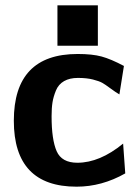

<svg xmlns="http://www.w3.org/2000/svg" viewBox="-20 -691 527 722"><path d="M196 -519V-671H348V-519ZM32 -237Q32 -488 272 -488Q327 -488 362 -478.5Q397 -469 446 -443L429 -336Q415 -344 395.5 -358.5Q376 -373 364.5 -379.5Q353 -386 329.5 -392Q306 -398 273 -398Q242 -398 221 -386Q200 -374 190.5 -351Q181 -328 177.5 -306.5Q174 -285 174 -254Q174 -166 193 -122.5Q212 -79 271 -79Q355 -79 443 -151L451 -39Q363 11 268 11Q32 11 32 -237Z"/></svg>

Font: Coval
Style: Heavy
Weight: 900
Foundry: Context Ltd
Version: Version 001.000